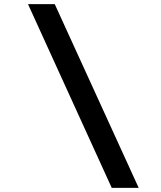

<svg xmlns="http://www.w3.org/2000/svg" viewBox="-20 -799 781 933"><path d="M654 114H523L116 -779H246Z"/></svg>

Font: DM Sans 36pt
Style: Bold Italic
Weight: 700
Italic angle: -10°
Designer: Colophon Foundry, Jonny Pinhorn
Foundry: Colophon Foundry
Version: Version 4.004;gftools[0.9.30]